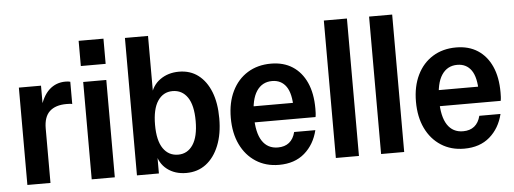

<svg xmlns="http://www.w3.org/2000/svg" viewBox="-49 -859 2684 1002"><g transform="rotate(-5 1293.0 -358.0)"><path d="M58 0V-510H174V-389H179V0ZM179 -285 164 -387Q182 -455 217.5 -487.5Q253 -520 303 -520Q319 -520 328 -517V-400Q324 -402 316.5 -402.5Q309 -403 298 -403Q240 -403 209.5 -374.5Q179 -346 179 -285Z M395 0V-510H516V0ZM390 -594V-726H520V-594Z M890 10Q831 10 790 -21.5Q749 -53 739 -111L747 -113V0H632V-720H753V-403L744 -405Q756 -460 798 -490Q840 -520 897 -520Q956 -520 998 -488Q1040 -456 1063 -398Q1086 -340 1086 -259Q1086 -177 1061.5 -116.5Q1037 -56 993.5 -23Q950 10 890 10ZM856 -89Q905 -89 933.5 -131.5Q962 -174 962 -256Q962 -339 933.5 -380.5Q905 -422 855 -422Q806 -422 777.5 -379.5Q749 -337 749 -254Q749 -172 777.5 -130.5Q806 -89 856 -89Z M1376 10Q1307 10 1255 -23.5Q1203 -57 1174.5 -116.5Q1146 -176 1146 -256Q1146 -336 1175 -395.5Q1204 -455 1256.5 -487.5Q1309 -520 1379 -520Q1445 -520 1492 -489.5Q1539 -459 1564.5 -402.5Q1590 -346 1590 -266Q1590 -254 1589.5 -243Q1589 -232 1587 -222H1221V-306H1504L1477 -276Q1477 -355 1451 -392Q1425 -429 1377 -429Q1325 -429 1296 -385.5Q1267 -342 1267 -255Q1267 -168 1295.5 -124.5Q1324 -81 1378 -81Q1414 -81 1437 -99.5Q1460 -118 1469 -154H1580Q1562 -80 1510 -35Q1458 10 1376 10Z M1674 0V-720H1795V0Z M1911 0V-720H2032V0Z M2346 10Q2277 10 2225 -23.5Q2173 -57 2144.5 -116.5Q2116 -176 2116 -256Q2116 -336 2145 -395.5Q2174 -455 2226.5 -487.5Q2279 -520 2349 -520Q2415 -520 2462 -489.5Q2509 -459 2534.5 -402.5Q2560 -346 2560 -266Q2560 -254 2559.5 -243Q2559 -232 2557 -222H2191V-306H2474L2447 -276Q2447 -355 2421 -392Q2395 -429 2347 -429Q2295 -429 2266 -385.5Q2237 -342 2237 -255Q2237 -168 2265.5 -124.5Q2294 -81 2348 -81Q2384 -81 2407 -99.5Q2430 -118 2439 -154H2550Q2532 -80 2480 -35Q2428 10 2346 10Z"/></g></svg>

Font: Instrument Sans SemiCondensed SemiBold
Style: Regular
Weight: 600
Width: 4
Designer: Rodrigo Fuenzalida
Foundry: fragTYPE
Version: Version 1.000;gftools[0.9.28]